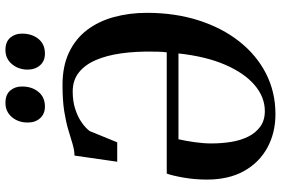

<svg xmlns="http://www.w3.org/2000/svg" viewBox="-180 -816 1008 688"><g transform="rotate(-90 324.0 -472.0)"><path d="M88.5 -556 110.5 -709Q130.5 -709.5 152.2 -716Q174 -722.5 202 -731Q230 -739.5 269 -745.8Q308 -752 363.5 -752Q431.5 -752 480.5 -728.5Q529.5 -705 560.8 -663.8Q592 -622.5 607 -567.5Q622 -512.5 622 -449.5Q622 -349 595.2 -265Q568.5 -181 519.8 -119Q471 -57 404.8 -23Q338.5 11 259 11Q192 11 138.8 -18Q85.5 -47 55 -101.8Q24.5 -156.5 24.5 -234.5Q24.5 -277.5 31.5 -317.8Q38.5 -358 46 -378.5H480.5Q481.5 -385.5 482 -394.2Q482.5 -403 482.8 -412.2Q483 -421.5 483 -431Q484 -490 476.8 -541.8Q469.5 -593.5 452.8 -632.5Q436 -671.5 408.2 -693.5Q380.5 -715.5 340 -715.5Q305.5 -715.5 277.5 -706.5Q249.5 -697.5 229.5 -683.5Q209.5 -669.5 198.5 -655L158 -556ZM476.5 -336.5H169Q163 -310 158.5 -278.2Q154 -246.5 154 -219Q154 -182 159.5 -147.8Q165 -113.5 178.5 -86.5Q192 -59.5 214.5 -43.2Q237 -27 270 -27Q320 -27 363 -63.5Q406 -100 436 -169.2Q466 -238.5 476.5 -336.5ZM286 -815Q260 -815 244.2 -832.5Q228.5 -850 229 -877.5Q229 -910.5 248.5 -933.5Q268 -956.5 299.5 -956.5Q329 -956.5 343.8 -939Q358.5 -921.5 358 -896.5Q358 -862 339 -838.5Q320 -815 286 -815ZM475.5 -815Q449.5 -815 434 -832.5Q418.5 -850 418.5 -877.5Q419 -910.5 438.5 -933.5Q458 -956.5 489 -956.5Q518.5 -956.5 533.2 -939Q548 -921.5 547.5 -896.5Q547.5 -862 528.8 -838.5Q510 -815 475.5 -815Z"/></g></svg>

Font: Merriweather 96pt SemiBold
Style: Italic
Weight: 600
Italic angle: -7.8°
Version: Version 2.101